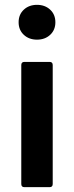

<svg xmlns="http://www.w3.org/2000/svg" viewBox="-20 -774 306 794"><path d="M57 -682Q57 -714 78.5 -734Q100 -754 133 -754Q166 -754 187.5 -734Q209 -714 209 -682Q209 -650 187.5 -630Q166 -610 133 -610Q100 -610 78.5 -630Q57 -650 57 -682ZM81 0Q68 0 68 -13V-505Q68 -518 81 -518H185Q198 -518 198 -505V-13Q198 0 185 0Z"/></svg>

Font: LINE Seed Sans TH App
Style: Bold
Weight: 700
Designer: Dalton Maag Ltd | Thai characters by Cadson Demak Co.,Ltd.
Foundry: Dalton Maag Ltd
Version: Version 1.003